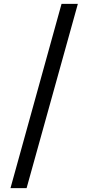

<svg xmlns="http://www.w3.org/2000/svg" viewBox="-20 -823 441 989"><path d="M297 -803H381L117 146H34Z"/></svg>

Font: Khand Medium
Style: Regular
Weight: 500
Designer: Devanagari: Sanchit Sawaria, Jyotish Sonowal; Latin: Satya Rajpurohit
Foundry: Indian Type Foundry
Version: Version 1.100;PS 1.0;hotconv 1.0.78;makeotf.lib2.5.61930; tt